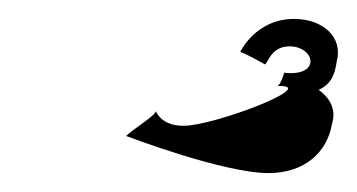

<svg xmlns="http://www.w3.org/2000/svg" viewBox="-20 -707 377 203"><path d="M114 -563C114 -563 216 -524 264 -524C302 -524 326 -546 331 -576C336 -592 328 -604 317 -612C330 -618 334 -628 336 -642C343 -668 321 -687 291 -687C250 -687 234 -652 234 -652C237 -652 260 -639 260 -639C263 -639 266 -658 286 -658C313 -658 320 -626 281 -630C282 -636 277 -616 273 -616C321 -618 207 -574 174 -574C146 -574 145 -594 144 -588C143 -584 110 -563 114 -563Z"/></svg>

Font: Ampere
Style: SuCndIta
Weight: 400
Version: Version 1